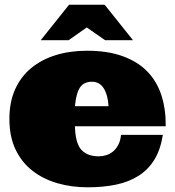

<svg xmlns="http://www.w3.org/2000/svg" viewBox="-20 -776 746 817"><path d="M298.8 -238.8Q300.8 -166 326.4 -138.4Q352.1 -110.8 399.9 -110.8Q416 -110.8 431.4 -115.5Q446.8 -120.1 460 -130.6Q473.1 -141.1 482.7 -158.4Q492.2 -175.8 495.1 -202.1H672.9Q663.1 -139.2 637 -96.7Q610.8 -54.2 569.8 -28.1Q528.8 -2 474.4 9.5Q419.9 21 353 21Q284.2 21 223.6 3.4Q163.1 -14.2 117.4 -50Q71.8 -85.9 45.9 -140.4Q20 -194.8 20 -270Q20 -341.8 44.4 -396Q68.8 -450.2 113 -486.6Q157.2 -522.9 217.5 -541.5Q277.8 -560.1 350.1 -560.1Q439 -560.1 502.9 -536.6Q566.9 -513.2 607.4 -471.2Q647.9 -429.2 667 -370.1Q686 -311 685.1 -238.8ZM371.1 -428.2Q336.9 -428.2 320.6 -404.1Q304.2 -379.9 298.8 -324.2H441.9Q439 -372.1 421.4 -400.1Q403.8 -428.2 371.1 -428.2ZM273.9 -755.9H425.3L545.9 -605H427.2L349.1 -659.2L272 -605H153.3Z"/></svg>

Font: Ultra
Style: Regular
Weight: 400
Designer: Astigmatic (AOETI)
Foundry: Astigmatic (AOETI)
Version: Version 1.000